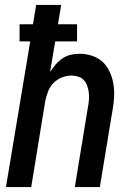

<svg xmlns="http://www.w3.org/2000/svg" viewBox="-20 -755 540 775"><path d="M4 0 102 -588H59V-657H113L126 -735H227L214 -657H291V-588H203L182 -464Q192 -480 204.5 -494.5Q217 -509 232.5 -519.5Q248 -530 266 -534Q284 -538 302 -538Q328 -538 353 -529.5Q378 -521 395.5 -504Q413 -487 423.5 -463.5Q434 -440 438 -414.5Q442 -389 440.5 -362Q439 -335 434 -309L383 0H282L335 -323Q338 -337 339 -352Q340 -367 338.5 -380.5Q337 -394 332.5 -407.5Q328 -421 319 -431Q310 -441 296.5 -445.5Q283 -450 269 -450Q249 -450 230 -442.5Q211 -435 196.5 -420.5Q182 -406 174.5 -387Q167 -368 163 -349L106 0Z"/></svg>

Font: Iosevka Curly Semibold Oblique
Style: Regular
Weight: 600
Italic angle: -9°
Monospace: yes
Designer: Belleve Invis
Foundry: Belleve Invis
Version: Version 11.1.0; ttfautohint (v1.8.3)